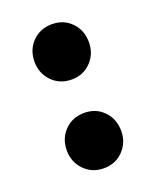

<svg xmlns="http://www.w3.org/2000/svg" viewBox="-99 -531 488 602"><g transform="rotate(-20 145.0 -230.0)"><path d="M145.1 11Q105.6 11 79.8 -15.8Q54 -42.5 54 -80.8Q54 -120.6 79.8 -147Q105.6 -173.5 145.1 -173.5Q184.5 -173.5 210 -147Q235.5 -120.6 235.5 -80.8Q235.5 -42.5 210 -15.8Q184.5 11 145.1 11ZM145.1 -285Q105.6 -285 79.8 -311.8Q54 -338.5 54 -376.8Q54 -416.6 79.8 -443Q105.6 -469.5 145.1 -469.5Q184.5 -469.5 210 -443Q235.5 -416.6 235.5 -376.8Q235.5 -338.5 210 -311.8Q184.5 -285 145.1 -285Z"/></g></svg>

Font: Outfit Thin
Style: Regular
Weight: 100
Designer: Rodrigo Fuenzalida
Foundry: fragTYPE
Version: Version 1.100;gftools[0.9.27]